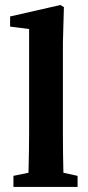

<svg xmlns="http://www.w3.org/2000/svg" viewBox="-20 -740 349 760"><path d="M287.1 0H33.2V-43.9L92.8 -56.2Q95.2 -153.8 95.2 -210V-625L20 -634.8V-674.8L219.2 -720.2L232.9 -711.9L229 -569.8V-210Q229 -132.3 231 -56.2L287.1 -43.9Z"/></svg>

Font: SourceSerifPro-Bold
Style: Bold
Weight: 700
Designer: Frank Grießhammer
Foundry: Adobe Systems Incorporated
Version: Version 1.014;PS Version 1.0;hotconv 1.0.73;makeotf.lib2.5.5